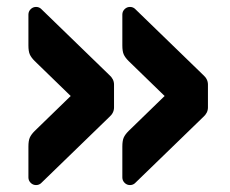

<svg xmlns="http://www.w3.org/2000/svg" viewBox="-20 -606 663 554"><path d="M295 -268 98 -77Q92 -72 84 -72Q75 -72 68.5 -78.5Q62 -85 62 -94V-183Q62 -200 66 -209Q70 -218 80 -228L184 -329L80 -430Q70 -440 66 -449Q62 -458 62 -475V-564Q62 -573 68.5 -579.5Q75 -586 84 -586Q92 -586 98 -581L295 -390Q309 -378 309 -362V-296Q309 -280 295 -268ZM566 -268 369 -77Q363 -72 355 -72Q346 -72 339.5 -78.5Q333 -85 333 -94V-183Q333 -200 337 -209Q341 -218 351 -228L455 -329L351 -430Q341 -440 337 -449Q333 -458 333 -475V-564Q333 -573 339.5 -579.5Q346 -586 355 -586Q363 -586 369 -581L566 -390Q580 -378 580 -362V-296Q580 -280 566 -268Z"/></svg>

Font: Hezaedrus Medium
Style: Regular
Weight: 500
Designer: Hubert & Fischer
Foundry: Hubert & Fischer
Version: Version 1.10;September 3, 2019;FontCreator 11.5.0.2425 64-bi